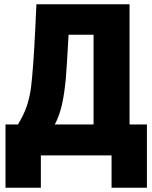

<svg xmlns="http://www.w3.org/2000/svg" viewBox="-20 -734 720 907"><path d="M6 153V-146H65Q85 -179 98.5 -211.5Q112 -244 120 -282.5Q128 -321 132 -373Q137 -426 142 -511Q147 -596 152 -714H592V-146H674V153H507V0H173V153ZM239 -146H422V-570H304Q300 -503 297 -450.5Q294 -398 291 -363Q284 -290 272.5 -239Q261 -188 239 -146Z"/></svg>

Font: Noto Sans ExtraCondensed Black
Style: Regular
Weight: 900
Width: 2
Designer: Monotype Design Team
Foundry: Monotype Imaging Inc.
Version: Version 2.013; ttfautohint (v1.8.4.7-5d5b)